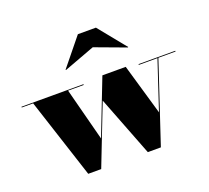

<svg xmlns="http://www.w3.org/2000/svg" viewBox="-130 -885 1146 1051"><g transform="rotate(-20 443.0 -359.0)"><path d="M473 -632.5 653.5 -565.5 656 -567.5 526 -727.5H421L291 -567.5L293 -565.5ZM345 -148 265 -455.5H356V-460H-5V-455.5H61.5L213 10H288.5L424.5 -339.5L560 10H636L791 -455.5H891V-460H677V-455.5H785.5L692 -174L606 -470H470Z"/></g></svg>

Font: Bodoni* 36pt Fatface
Style: Regular
Weight: 900
Version: Version 2.3